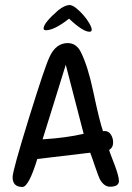

<svg xmlns="http://www.w3.org/2000/svg" viewBox="-20 -742 522 762"><path d="M335 -616Q309 -616 254 -668Q196 -622 162 -622Q153 -622 153 -629Q153 -651 212 -702Q238 -722 256 -722Q267 -722 282 -710Q297 -698 311 -682Q325 -666 334.5 -649.5Q344 -633 344 -624Q344 -616 335 -616ZM69 0Q30 0 30 -39Q30 -64 95 -274Q127 -377 147.5 -438Q168 -499 178 -519Q203 -571 249 -571Q284 -571 302 -533Q329 -478 350 -379Q376 -256 389 -221Q390 -222 395 -222Q411 -222 420 -208Q429 -194 429 -177Q429 -156 413 -147Q418 -131 424 -116Q430 -101 436 -85Q452 -41 452 -24Q452 -1 416 -1Q393 -1 376 -31Q373 -37 368.5 -49.5Q364 -62 357 -82Q353 -95 348 -108.5Q343 -122 338 -136L128 -111Q94 0 69 0ZM149 -189Q197 -192 237.5 -197.5Q278 -203 312 -211L241 -485Q218 -410 195 -336.5Q172 -263 149 -189Z"/></svg>

Font: Dongol
Style: Regular
Weight: 400
Designer: Abdo Mohamed and Ibrahim Hamdi
Foundry: Protype Foundry
Version: Version 1.000;hotconv 1.0.109;makeotfexe 2.5.65596